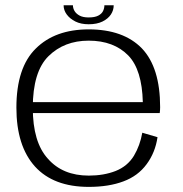

<svg xmlns="http://www.w3.org/2000/svg" viewBox="-20 -708 698 732"><path d="M318.5 4.5V-38.5Q219 -38.5 162.5 -103Q105 -166 105 -297Q105 -435 165 -494Q225 -553 318 -553Q414 -553 469.5 -496Q521.5 -442 524.5 -318.5H96.5V-277H589Q590.5 -288 590.5 -299.5Q590.5 -450.5 521 -523.5Q450.5 -596 318 -596Q190 -596 116.5 -523Q42.5 -450.5 42.5 -297.5Q42.5 -151.5 113.5 -73Q184 4.5 318.5 4.5ZM318.5 -38.5V4.5Q395 4.5 450.5 -16.5Q506 -37 539 -82Q572 -126.5 580.5 -185L522.5 -202Q514 -153.5 490.5 -114Q466 -74 420.5 -56Q375.5 -38.5 318.5 -38.5ZM318 -615.5Q349.5 -615.5 370.8 -626Q392 -636.5 402.8 -652.8Q413.5 -669 413.5 -688H378Q378 -676.5 372.8 -665.8Q367.5 -655 354.2 -648.2Q341 -641.5 318 -641.5Q296.5 -641.5 283.5 -648.5Q270.5 -655.5 264.2 -666Q258 -676.5 258 -688H222.5Q222.5 -669 234.5 -652.8Q246.5 -636.5 267.5 -626Q288.5 -615.5 318 -615.5Z"/></svg>

Font: Anybody SemiExpanded Light
Style: Regular
Weight: 300
Width: 6
Version: Version 1.113;gftools[0.9.25]